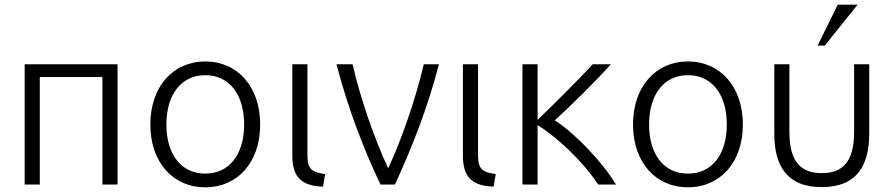

<svg xmlns="http://www.w3.org/2000/svg" viewBox="-20 -793 3835 825"><path d="M151 0V-462H420V0H485V-517H86V0Z M862 12C1000 12 1098 -95 1098 -258C1098 -421 1000 -529 862 -529C724 -529 626 -421 626 -258C626 -95 724 12 862 12ZM862 -470C965 -470 1029 -387 1029 -258C1029 -129 965 -47 862 -47C759 -47 695 -129 695 -258C695 -387 759 -470 862 -470Z M1236 -124C1236 -27 1281 6 1368 9L1377 -45C1324 -53 1301 -62 1301 -126V-517H1236Z M1426 -517C1474 -329 1546 -144 1615 0H1677C1744 -145 1818 -328 1866 -517H1801C1768 -374 1704 -188 1648 -70C1592 -188 1527 -374 1495 -517Z M1969 -124C1969 -27 2014 6 2101 9L2110 -45C2057 -53 2034 -62 2034 -126V-517H1969Z M2290 0V-255C2368 -209 2486 -99 2550 0H2627C2570 -94 2456 -216 2364 -276C2428 -334 2544 -448 2605 -517H2527C2482 -467 2365 -350 2290 -278V-517H2225V0Z M2936 12C3074 12 3172 -95 3172 -258C3172 -421 3074 -529 2936 -529C2798 -529 2700 -421 2700 -258C2700 -95 2798 12 2936 12ZM2936 -470C3039 -470 3103 -387 3103 -258C3103 -129 3039 -47 2936 -47C2833 -47 2769 -129 2769 -258C2769 -387 2833 -470 2936 -470Z M3307 -517V-220C3307 -87 3356 11 3511 11C3666 11 3715 -87 3715 -220V-517H3650V-226C3650 -96 3599 -49 3511 -49C3423 -49 3372 -96 3372 -226V-517ZM3524 -597 3665 -773H3580L3493 -597Z"/></svg>

Font: Repo Light
Style: Regular
Weight: 300
Designer: Stefan Peev
Foundry: Context Ltd
Version: Version 001.502